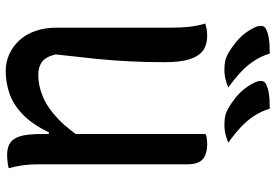

<svg xmlns="http://www.w3.org/2000/svg" viewBox="-170 -806 989 690"><g transform="rotate(90 325.0 -460.5)"><path d="M584 3Q578 5 571 6Q564 7 555 8Q546 9 538 9Q522 9 509.5 5.5Q497 2 487.5 -6.5Q478 -15 472 -30Q466 -45 463.5 -67.5Q461 -90 461 -121Q461 -230 461 -314Q461 -398 461 -466Q461 -534 461 -591.5Q461 -649 461 -704Q467 -707 472.5 -708Q478 -709 484.5 -709.5Q491 -710 497 -710Q522 -710 538.5 -702.5Q555 -695 562.5 -679.5Q570 -664 570 -639Q570 -571 570 -504Q570 -437 570 -369.5Q570 -302 570 -235Q570 -168 570 -101Q570 -73 573.5 -47.5Q577 -22 584 3ZM235 14Q203 14 175 1.5Q147 -11 125 -34.5Q103 -58 91 -92Q79 -126 79 -168Q79 -237 79 -306Q79 -375 79 -444.5Q79 -514 79 -581Q79 -618 75.5 -648Q72 -678 64 -703Q76 -707 86.5 -708.5Q97 -710 110 -710Q140 -710 160.5 -695.5Q181 -681 192 -648Q203 -615 203 -558Q203 -493 200 -432Q197 -371 190.5 -307Q184 -243 175 -165Q184 -129 202.5 -116Q221 -103 248 -103Q288 -103 328 -120Q368 -137 409 -176.5Q450 -216 491 -282V-141H455Q426 -81 390.5 -47Q355 -13 315.5 0.5Q276 14 235 14ZM172 -935Q181 -905 197.5 -879.5Q214 -854 238 -831.5Q262 -809 294 -786Q282 -781 272 -778Q262 -775 252 -773.5Q242 -772 230 -772Q213 -772 200 -774.5Q187 -777 172 -785Q150 -798 131.5 -813Q113 -828 99 -846.5Q85 -865 76 -885Q71 -899 73 -908.5Q75 -918 87 -923Q98 -928 110.5 -930.5Q123 -933 138.5 -934Q154 -935 172 -935ZM370 -935Q379 -905 395.5 -879.5Q412 -854 436 -831.5Q460 -809 492 -786Q480 -781 470 -778Q460 -775 450 -773.5Q440 -772 428 -772Q411 -772 398 -774.5Q385 -777 370 -785Q348 -798 329.5 -813Q311 -828 297 -846.5Q283 -865 274 -885Q269 -899 271 -908.5Q273 -918 285 -923Q296 -928 308.5 -930.5Q321 -933 336.5 -934Q352 -935 370 -935Z"/></g></svg>

Font: Recursive Casual Medium
Style: Regular
Weight: 500
Version: Version 1.047